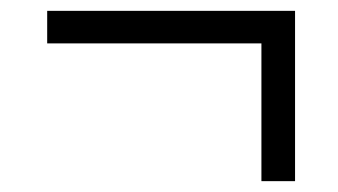

<svg xmlns="http://www.w3.org/2000/svg" viewBox="-20 -334 623 354"><path d="M462 0H524V-314H67V-254H462Z"/></svg>

Font: Red Hat Display
Style: Regular
Weight: 400
Designer: Pentagram, MCKL
Foundry: Pentagram, MCKL
Version: Version 1.023